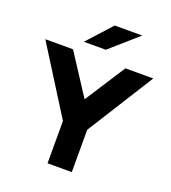

<svg xmlns="http://www.w3.org/2000/svg" viewBox="-162 -1041 1035 1160"><g transform="rotate(20 356.0 -460.5)"><path d="M278 0V-272L9 -700H187L356 -440L524 -700H703L434 -272V0ZM233 -765 375 -921H552L374 -765Z"/></g></svg>

Font: Overpass Black
Style: Regular
Weight: 900
Designer: Delve Withrington, Dave Bailey, Thomas Jockin
Foundry: Delve Fonts LLC
Version: Version 4.000; ttfautohint (v1.8.3)